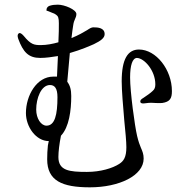

<svg xmlns="http://www.w3.org/2000/svg" viewBox="-20 -767 790 822"><path d="M60 -624C55 -620 54 -613 58 -601C79 -544 102 -519 152 -519C177 -519 203 -523 228 -527L224 -439H208C137 -439 91 -358 91 -283C91 -224 134 -163 189 -163C189 -163 187 -156 185 -144C183 -125 182 -106 182 -85C182 7 246 35 365 35C490 35 595 -15 595 -88C595 -107 590 -119 583 -135C578 -147 573 -160 567 -185C557 -227 537 -374 537 -435C537 -488 547 -518 566 -519C598 -518 645 -465 645 -406C645 -393 642 -385 634 -378C625 -369 609 -358 594 -348C583 -342 579 -336 581 -330C583 -324 590 -323 603 -325C622 -328 635 -327 647 -326C656 -326 664 -325 674 -326C708 -331 716 -346 716 -377C716 -469 648 -555 575 -555C527 -555 501 -514 501 -419C501 -378 507 -312 512 -252C517 -204 521 -160 521 -137C521 -93 509 -77 490 -65C462 -47 411 -31 352 -31C277 -31 230 -36 230 -95C230 -117 234 -151 241 -186C276 -223 285 -294 285 -356C285 -383 280 -401 268 -417L279 -540C328 -554 366 -571 382 -578C413 -593 428 -605 428 -621C428 -648 399 -650 380 -650C372 -650 365 -646 353 -638C338 -629 316 -616 286 -604C289 -627 291 -646 293 -656C295 -672 298 -678 301 -685C304 -692 307 -698 307 -707C307 -726 256 -747 228 -747C215 -747 205 -746 195 -743C183 -740 178 -731 179 -721H181C183 -720 185 -720 187 -719C192 -717 196 -715 204 -712C210 -710 215 -708 220 -704C229 -698 232 -690 232 -667C232 -651 232 -621 230 -586C206 -579 179 -574 155 -574C126 -574 112 -576 81 -614C72 -624 65 -628 60 -624ZM135 -298C135 -346 156 -403 194 -403C214 -403 226 -389 226 -351C226 -276 215 -229 179 -229C156 -229 135 -259 135 -298Z"/></svg>

Font: 寒蝉锦书宋 CompactLight
Style: Bold
Weight: 400
Width: 4
Designer: 寒蝉锦书宋{Warren} 思源宋体{Ryoko NISHIZUKA 西塚涼子 (kana & ideographs); Frank Grießhammer (Latin, Greek & Cyrillic); Wenlong ZHANG 
Foundry: Adobe & ChillType
Version: Version 2.000;Glyphs 3.1.1 (3135)